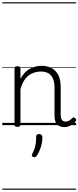

<svg xmlns="http://www.w3.org/2000/svg" viewBox="-20 -1095 686 1680"><path d="M542 17Q522 17 506 10.5Q490 4 479 -8Q468 -20 462.5 -38.5Q457 -57 457 -82V-326Q457 -371 445 -403Q433 -435 406.5 -452Q380 -469 337 -469Q309 -469 282 -461Q255 -453 231.5 -435.5Q208 -418 189.5 -388Q171 -358 159 -314V-4Q159 6 152.5 10.5Q146 15 132 15Q119 15 113 10.5Q107 6 107 -4V-496Q107 -506 113 -510.5Q119 -515 132 -515Q146 -515 152.5 -510.5Q159 -506 159 -496V-405Q176 -437 197 -459Q218 -481 242.5 -494Q267 -507 292.5 -513Q318 -519 344 -519Q392 -519 429.5 -500Q467 -481 489 -440.5Q511 -400 511 -334V-94Q511 -74 515 -60Q519 -46 528.5 -38.5Q538 -31 553 -31Q563 -31 573 -34Q583 -37 593 -44.5Q603 -52 613 -62Q619 -68 625.5 -67.5Q632 -67 639 -60Q645 -54 646 -47.5Q647 -41 642 -34Q631 -19 614.5 -7Q598 5 580 11Q562 17 542 17ZM271 278Q260 274 258.5 267.5Q257 261 264 248Q276 223 283 203Q290 183 293 160Q296 137 296 102Q296 91 302 84.5Q308 78 321 78Q336 78 343.5 86Q351 94 351 106Q351 133 345.5 161Q340 189 329 215.5Q318 242 303 266Q296 276 289 279.5Q282 283 271 278ZM0 555H646V565H0ZM0 -20H646V0H0ZM0 -505H646V-500H0ZM0 -1075H646V-1065H0Z"/></svg>

Font: Playwrite AR Guides
Style: Regular
Weight: 400
Designer: Veronika Burian, José Scaglione
Foundry: TypeTogether
Version: Version 1.003